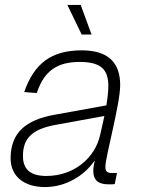

<svg xmlns="http://www.w3.org/2000/svg" viewBox="-20 -746 573 778"><path d="M311 -606H351L307 -726H253ZM358 -54C358 -14 380 1 421 1C429 1 438 1 445 0L454 -45H433C416 -45 407 -50 407 -70C407 -111 467 -324 467 -401C467 -491 420 -542 311 -542C186 -542 118 -487 78 -373L129 -369C159 -460 213 -495 303 -495C391 -495 419 -463 419 -397C419 -377 416 -349 411 -319L201 -281C84 -260 23 -208 23 -104C23 -32 77 12 162 12C249 12 323 -36 364 -96C361 -82 358 -66 358 -54ZM73 -114C73 -188 113 -223 205 -240L403 -276C397 -247 390 -219 386 -200C365 -105 279 -33 168 -33C103 -33 73 -60 73 -114Z"/></svg>

Font: Geist ExtraLight
Style: Italic
Weight: 200
Italic angle: -12°
Designer: Basement.studio, Andrés Briganti, Mateo Zaragoza
Foundry: Basement.studio, Vercel, Andrés Briganti, Guido Ferreyra, Mateo Zaragoza
Version: Version 1.500